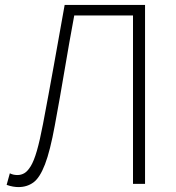

<svg xmlns="http://www.w3.org/2000/svg" viewBox="-20 -748 717 781"><path d="M55 13Q45 13 33 11Q21 9 7 4L20 -43Q28 -39 35.5 -37.5Q43 -36 51 -36Q66 -36 79 -43.5Q92 -51 105 -72Q118 -93 130 -134.5Q142 -176 155 -244Q178 -365 199 -482Q220 -599 243 -728H570V0H521V-685H282Q261 -572 242.5 -461.5Q224 -351 203 -238Q184 -134 163 -79.5Q142 -25 116 -6Q90 13 55 13Z"/></svg>

Font: Noto Sans JP ExtraLight
Style: Regular
Weight: 250
Designer: Ryoko NISHIZUKA  (kana, bopomofo & ideographs); Paul D. Hunt (Latin, Greek & Cyrillic); Sandoll Communications , Soo-you
Foundry: Adobe
Version: Version 2.004-H2;hotconv 1.0.118;makeotfexe 2.5.65603